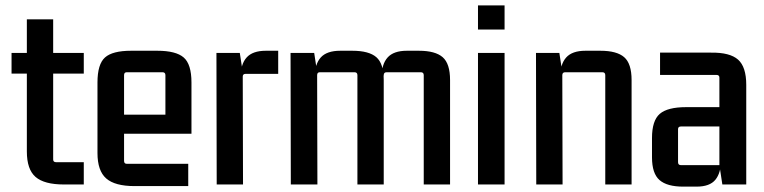

<svg xmlns="http://www.w3.org/2000/svg" viewBox="-20 -687 2844 715"><path d="M292 -490V-413H168L178 -423V-93Q178 -83 189 -83H292V0H218Q145 0 112.5 -28Q80 -56 80 -123V-423L90 -413H23V-490H90L80 -480V-615H178V-480L168 -490Z M681 6H481Q408 6 375.5 -22.5Q343 -51 343 -117V-380Q343 -448 371 -473Q399 -498 468 -498H566Q635 -498 664 -473Q693 -448 693 -380V-189H430V-260H596V-407Q596 -418 585 -418H452Q442 -418 442 -407V-88Q442 -77 452 -77H681Z M970 -498H1016V-412H895Q884 -412 884 -402L885 0H787L786 -490H873L884 -418L876 -399Q876 -448 898.5 -473Q921 -498 970 -498Z M1247 -498H1292Q1354 -498 1381.5 -474Q1409 -450 1409 -389V0H1311V-407Q1311 -418 1300 -418H1171Q1161 -418 1161 -407L1162 0H1063L1062 -490H1150L1161 -418L1152 -399Q1152 -448 1174.5 -473Q1197 -498 1247 -498ZM1495 -498H1540Q1601 -498 1628.5 -474Q1656 -450 1656 -389V0H1558V-407Q1558 -418 1547 -418H1420Q1409 -418 1409 -407L1406 -386L1401 -399Q1401 -448 1423.5 -473Q1446 -498 1495 -498Z M1859 0H1760V-490H1859ZM1859 -577H1760V-667H1859Z M2160 -498H2216Q2277 -498 2304.5 -474Q2332 -450 2332 -389V0H2234V-407Q2234 -418 2223 -418H2085Q2074 -418 2074 -407L2075 0H1977L1976 -490H2063L2074 -418L2066 -399Q2066 -448 2088.5 -473Q2111 -498 2160 -498Z M2574 8H2524Q2464 8 2436 -16.5Q2408 -41 2408 -101V-173Q2408 -238 2437 -263Q2466 -288 2535 -288H2671V-216H2516Q2505 -216 2505 -206V-83Q2505 -72 2516 -72H2659V-398Q2659 -408 2648 -408H2438V-491H2628Q2698 -492 2728.5 -465Q2759 -438 2759 -371V0H2670L2659 -72L2665 -91Q2665 -43 2644 -17.5Q2623 8 2574 8Z"/></svg>

Font: Gemunu Libre ExtraLight SemiBold
Style: Regular
Weight: 600
Version: Version 1.100